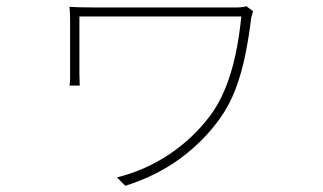

<svg xmlns="http://www.w3.org/2000/svg" viewBox="-20 -541 1040 619"><path d="M796 -505Q795 -503 794 -499Q793 -495 792 -491Q791 -487 790 -484Q783 -426 771.5 -367.5Q760 -309 740 -255.5Q720 -202 689 -159Q637 -86 561 -30Q485 26 384 58L357 31Q449 8 526.5 -44Q604 -96 659 -170Q698 -223 722.5 -301Q747 -379 758 -488Q748 -488 710 -488Q672 -488 618 -488Q564 -488 504 -488Q444 -488 388 -488Q332 -488 291.5 -488Q251 -488 236 -488Q236 -479 236 -452.5Q236 -426 236 -394Q236 -362 236 -336.5Q236 -311 236 -303Q236 -296 236.5 -286Q237 -276 237 -265H204Q206 -276 206 -286.5Q206 -297 206 -303Q206 -311 206 -334Q206 -357 206 -385.5Q206 -414 206 -439Q206 -464 206 -475Q206 -487 205.5 -498Q205 -509 204 -519Q218 -518 237.5 -517.5Q257 -517 281 -517Q286 -517 320 -517Q354 -517 404 -517Q454 -517 510 -517Q566 -517 617 -517Q668 -517 704 -517Q740 -517 748 -517Q753 -517 761 -518Q769 -519 774 -521Z"/></svg>

Font: Noto Sans JP Thin Thin
Style: Regular
Weight: 250
Version: Version 2.004-H2;hotconv 1.0.118;makeotfexe 2.5.65603